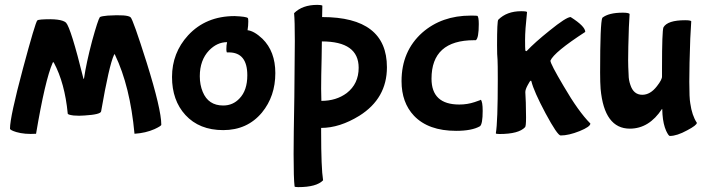

<svg xmlns="http://www.w3.org/2000/svg" viewBox="-20 -508 2900 788"><path d="M448 -283Q450 -288 452 -283Q514 -154 532 41Q578 38 614 22Q642 9 642 4Q642 -59 582 -251Q526 -428 516 -437Q503 -449 422 -444Q398 -442 390 -438Q382 -427 358 -340Q334 -249 325 -187Q324 -181 322 -187Q271 -393 251 -415Q231 -433 151 -428Q136 -427 133 -424Q125 -416 74 -226Q21 -28 21 20Q21 26 47 34Q81 44 128 41Q165 -179 196 -250Q198 -255 201 -251Q246 -167 258 -42Q258 -37 282 -34Q305 -32 327 -34Q393 -38 395 -51Q428 -241 448 -283Z M741 -36Q686 -96 686 -192Q686 -291 752 -363Q825 -442 943 -442Q991 -440 997 -434Q999 -432 999 -420Q999 -402 996 -384Q1023 -381 1057 -349Q1110 -297 1110 -208Q1110 -113 1055 -46Q995 26 896 26Q798 26 741 -36ZM919 -293H911Q909 -297 909 -306Q909 -323 912 -335Q871 -335 838 -301Q800 -261 800 -195Q800 -160 812 -131Q835 -75 896 -75Q936 -75 963 -104Q995 -137 995 -199Q995 -293 919 -293Z M1298 32Q1298 182 1306 232Q1279 260 1204 260Q1189 260 1189 257Q1185 225 1185 125Q1185 56 1188 -110Q1190 -276 1190 -340Q1190 -423 1187 -454Q1221 -488 1282 -488Q1298 -488 1303 -485L1302 -438Q1568 -438 1568 -232Q1568 -104 1455 -33Q1374 17 1298 17ZM1301 -338 1300 -270Q1298 -193 1298 -144L1299 -94Q1360 -94 1403 -126Q1452 -164 1452 -230Q1452 -338 1301 -338Z M1679 -33Q1628 -87 1628 -175Q1628 -298 1713 -374Q1793 -444 1912 -444Q1935 -444 1939 -443Q1945 -439 1945 -409Q1945 -352 1933 -343H1926Q1751 -343 1751 -185Q1751 -79 1865 -79Q1898 -79 1928 -89Q1958 -99 1953 -99Q1961 -91 1961 -53Q1961 1 1950 10Q1917 29 1852 29Q1738 29 1679 -33Z M2219 -43Q2171 -133 2161 -174Q2160 -177 2159 -177Q2155 -177 2146 -159Q2136 -141 2136 -130Q2136 -127 2138 -87Q2139 -48 2139 -26Q2139 10 2135 14Q2109 42 2030 42Q2015 42 2015 39Q2023 -7 2023 -182Q2023 -246 2022 -263Q2020 -280 2020 -323Q2020 -422 2025 -427Q2060 -462 2119 -462Q2143 -462 2143 -458Q2135 -385 2135 -344Q2135 -310 2136 -301Q2138 -298 2140 -298Q2141 -298 2142 -299Q2175 -334 2235 -382Q2304 -438 2322 -438Q2382 -400 2382 -377Q2254 -294 2239 -259Q2239 -246 2293 -155Q2354 -50 2403 -1Q2403 12 2359 30Q2314 48 2281 48Q2268 48 2219 -43Z M2698 -59Q2698 -61 2697 -61Q2644 20 2565 20Q2460 20 2445 -143Q2443 -169 2443 -210Q2443 -415 2452 -435Q2478 -456 2536 -456Q2559 -456 2564 -451L2561 -396Q2558 -306 2558 -261Q2558 -236 2560 -200Q2560 -180 2567 -160Q2580 -119 2616 -119Q2649 -119 2676 -154Q2698 -182 2697 -195V-229Q2697 -382 2703 -396Q2720 -425 2792 -425Q2813 -425 2817 -421L2813 -350Q2809 -240 2809 -172Q2809 -105 2813 -84Q2820 -34 2840 -4Q2840 6 2800 27Q2758 50 2729 50Q2724 50 2714 29Q2702 2 2699 -38Z"/></svg>

Font: Bubblegum Sans
Style: Regular
Weight: 400
Designer: Angel Koziupa and Alejandro Paul
Foundry: Angel Koziupa and Alejandro Paul
Version: Version 1.001